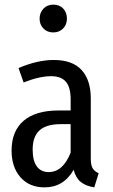

<svg xmlns="http://www.w3.org/2000/svg" viewBox="-20 -797 486 829"><path d="M406 -49 387 12Q350 6 328.5 -11.5Q307 -29 298 -64Q255 12 172 12Q107 12 68.5 -31.5Q30 -75 30 -147Q30 -231 82 -275.5Q134 -320 233 -320H285V-368Q285 -420 264.5 -444Q244 -468 201 -468Q150 -468 82 -441L60 -503Q141 -538 212 -538Q293 -538 332.5 -494.5Q372 -451 372 -372V-112Q372 -84 380 -70.5Q388 -57 406 -49ZM285 -138V-261H243Q180 -261 150.5 -234Q121 -207 121 -151Q121 -103 139 -78.5Q157 -54 190 -54Q252 -54 285 -138ZM269 -716Q269 -691 252.5 -674Q236 -657 210 -657Q184 -657 167.5 -674Q151 -691 151 -716Q151 -742 167.5 -759.5Q184 -777 210 -777Q237 -777 253 -760Q269 -743 269 -716Z"/></svg>

Font: Fira Sans Compressed
Style: Regular
Weight: 400
Width: 1
Designer: bBox Type GmbH & Carrois Corporate GbR & Edenspiekermann AG
Foundry: bBox Type GmbH & Carrois Corporate GbR & Edenspiekermann AG
Version: Version 4.301